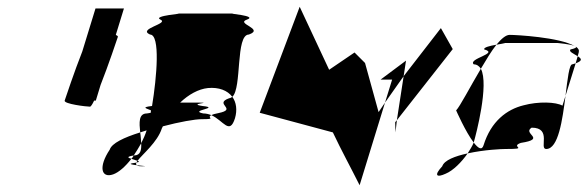

<svg xmlns="http://www.w3.org/2000/svg" viewBox="-20 -735 1735 567"><path d="M171 -438C168 -428 235 -420 246 -420C248 -420 253 -427 258 -438H263L277 -484C300 -542 326 -620 328 -626C329 -628 326 -630 322 -632L346 -710H262L223 -583C200 -525 173 -444 171 -438Z M304 -293C270 -242 279 -208 314 -220C331 -226 350 -243 368 -266C358 -269 352 -272 375 -276C382 -287 390 -299 397 -312C396 -322 396 -333 394 -344C346 -329 310 -312 304 -293ZM423 -633C454 -633 443 -507 429 -422C393 -418 416 -414 426 -409C425 -407 426 -404 425 -402C423 -401 418 -401 414 -400C389 -400 391 -373 394 -344C401 -346 406 -348 413 -350C409 -337 403 -324 397 -312C398 -292 395 -276 376 -276H375C373 -272 371 -269 368 -266C373 -264 382 -262 386 -260C401 -280 445 -315 458 -356L461 -362C510 -375 556 -383 575 -383C623 -383 588 -387 604 -395C597 -398 588 -400 580 -400C536 -409 634 -416 578 -422C530 -429 619 -432 561 -432H512C537 -456 566 -472 594 -475C626 -478 652 -468 666 -449C695 -475 675 -633 715 -633C762 -650 675 -665 709 -677C744 -689 645 -695 670 -695H504C529 -695 428 -689 454 -677C480 -665 385 -650 423 -633ZM378 -254C355 -251 369 -249 384 -247C382 -249 381 -252 383 -255C382 -255 380 -254 378 -254ZM383 -255C394 -257 391 -258 386 -260C384 -258 384 -257 383 -255ZM384 -247C386 -245 390 -244 398 -244C421 -244 401 -245 384 -247ZM604 -395C640 -379 658 -335 674 -386C681 -410 678 -433 666 -449C663 -447 660 -445 657 -445C609 -428 684 -413 625 -401C614 -399 608 -397 604 -395Z M747 -402 963 -344C988 -291 1016 -240 1042 -188L1117 -432L1098 -404L1058 -549L1027 -580L952 -529L865 -715ZM1104 -500H1138L1117 -432L1172 -510L1179 -556ZM1172 -510 1152 -380 1317 -590 1282 -652ZM1147 -374 1148 -344 1152 -380Z M1327 -409C1327 -409 1355 -345 1379 -314L1380 -318C1385 -335 1425 -486 1400 -532C1368 -478 1338 -420 1327 -409ZM1286 -244C1260 -216 1270 -210 1296 -222C1318 -231 1343 -256 1361 -282C1324 -274 1292 -262 1286 -244ZM1379 -545C1388 -545 1395 -540 1400 -532C1416 -559 1431 -584 1446 -603C1428 -600 1407 -595 1410 -589C1455 -577 1361 -562 1379 -545ZM1446 -603C1466 -607 1483 -608 1460 -608H1627C1624 -608 1665 -605 1677 -599C1632 -625 1505 -632 1485 -632C1474 -632 1461 -621 1446 -603ZM1361 -282C1411 -293 1462 -295 1473 -295C1546 -295 1484 -301 1518 -313C1596 -325 1521 -340 1550 -358C1611 -358 1571 -295 1593 -295C1629 -295 1641 -381 1650 -452L1641 -423C1622 -434 1570 -436 1526 -424C1477 -412 1430 -377 1408 -306C1403 -290 1392 -297 1379 -314C1375 -304 1368 -293 1361 -282ZM1665 -589C1658 -583 1675 -576 1686 -569L1689 -580C1691 -587 1688 -592 1681 -597C1683 -595 1679 -592 1665 -589ZM1677 -599C1678 -598 1680 -598 1681 -597C1680 -598 1679 -598 1677 -599ZM1670 -545C1661 -545 1656 -502 1650 -452L1680 -548ZM1680 -548C1702 -556 1697 -562 1686 -569Z"/></svg>

Font: bitstorm
Style: excnobl
Weight: 400
Version: Version 0.2